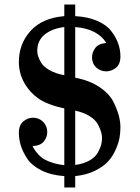

<svg xmlns="http://www.w3.org/2000/svg" viewBox="-20 -770 615 845"><path d="M63 -185Q63 -220 83 -236Q103 -252 125 -252Q152 -252 170 -233.5Q188 -215 188 -189Q188 -167 173.5 -148Q159 -129 123 -127Q147 -82 182.5 -65Q218 -48 263 -43V-293Q187 -309 147 -338Q115 -361 93 -395Q63 -442 63 -497Q63 -577 114.5 -634Q166 -691 263 -699V-750H311V-699Q366 -696 407 -678.5Q448 -661 469 -634Q490 -607 500 -579Q510 -551 510 -522Q510 -487 490 -471.5Q470 -456 448 -456Q422 -456 403.5 -473Q385 -490 385 -518Q385 -539 399 -558.5Q413 -578 448 -581Q409 -643 311 -651V-428Q375 -416 419 -386Q463 -356 480.5 -319Q498 -282 504 -257Q510 -232 510 -210Q510 -189 506.5 -166.5Q503 -144 490.5 -114.5Q478 -85 457.5 -61.5Q437 -38 399 -19Q361 0 311 5V55H263V5Q204 1 161.5 -20.5Q119 -42 99 -73Q79 -104 71 -131.5Q63 -159 63 -185ZM144 -546Q144 -535 147.5 -523Q151 -511 161.5 -493.5Q172 -476 198.5 -461Q225 -446 263 -439V-651Q208 -644 176 -617.5Q144 -591 144 -546ZM311 -44Q348 -49 373.5 -63.5Q399 -78 410 -97.5Q421 -117 425 -132Q429 -147 429 -162Q429 -174 425.5 -187.5Q422 -201 411.5 -221.5Q401 -242 375 -258.5Q349 -275 311 -283Z"/></svg>

Font: CMU Serif
Style: Bold
Weight: 700
Version: Version 0.7.0